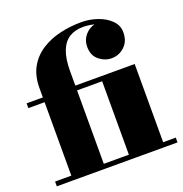

<svg xmlns="http://www.w3.org/2000/svg" viewBox="-135 -880 955 1000"><g transform="rotate(-20 342.5 -380.0)"><path d="M101 0V-511.5Q101 -579.5 127.8 -626.8Q154.5 -674 200.2 -703.5Q246 -733 303.5 -746.5Q361 -760 423 -760Q468.5 -760 511.8 -745Q555 -730 583 -702.2Q611 -674.5 611 -636Q611 -586.5 580.5 -557.8Q550 -529 508.5 -529Q471 -529 439.5 -554.5Q408 -580 408 -628.5Q408 -658.5 422.8 -681.2Q437.5 -704 460.5 -716.5Q483.5 -729 508.5 -729Q547.5 -729 578.8 -703.2Q610 -677.5 610 -636H584Q584 -668.5 558.2 -690Q532.5 -711.5 495.2 -722.5Q458 -733.5 423 -733.5Q378 -733.5 346.2 -713.8Q314.5 -694 297.8 -651.2Q281 -608.5 281 -540V0ZM11 0V-26.5H680V0ZM420 0V-433.5H11V-460H610V0Z"/></g></svg>

Font: Bodoni Moda 9pt Black
Style: Regular
Weight: 900
Designer: Owen Earl
Foundry: indestructible type
Version: Version 2.005